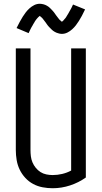

<svg xmlns="http://www.w3.org/2000/svg" viewBox="-20 -992 540 1020"><path d="M260 8Q233 8 206.5 3Q180 -2 156.5 -14.5Q133 -27 114.5 -47Q96 -67 84.5 -91Q73 -115 68.5 -141.5Q64 -168 64 -195V-735H142V-195Q142 -178 144 -161.5Q146 -145 152.5 -129.5Q159 -114 170 -100.5Q181 -87 195 -78Q209 -69 226 -65.5Q243 -62 260 -62Q285 -62 310.5 -68Q336 -74 358 -86V-735H436V-49Q398 -22 352.5 -7Q307 8 260 8ZM308 -812Q303 -812 298 -813Q293 -814 288.5 -815.5Q284 -817 279.5 -818.5Q275 -820 270.5 -823Q266 -826 262 -828.5Q258 -831 255 -834.5Q252 -838 248 -841.5Q244 -845 240.5 -849Q237 -853 234 -856.5Q231 -860 228.5 -864Q226 -868 223 -872Q220 -876 216.5 -880.5Q213 -885 210 -889Q207 -893 204 -896.5Q201 -900 196 -903.5Q191 -907 191 -909H193Q193 -908 189.5 -906Q186 -904 183.5 -901Q181 -898 178.5 -895.5Q176 -893 174.5 -891Q173 -889 171.5 -887Q170 -885 168.5 -883Q167 -881 165.5 -878.5Q164 -876 162.5 -873Q161 -870 159 -867.5Q157 -865 155.5 -861.5Q154 -858 152 -855Q150 -852 148 -848.5Q146 -845 144 -841Q142 -837 140 -833Q138 -829 136 -824.5Q134 -820 132 -816L68 -843Q77 -861 85 -876Q93 -891 101 -903.5Q109 -916 117 -926.5Q125 -937 136.5 -947.5Q148 -958 162 -965Q176 -972 192 -972Q197 -972 202 -971Q207 -970 211.5 -969Q216 -968 220.5 -966Q225 -964 229.5 -961.5Q234 -959 238 -956Q242 -953 245 -950Q248 -947 252 -943Q256 -939 259.5 -935Q263 -931 266 -927.5Q269 -924 271.5 -920Q274 -916 277 -912Q280 -908 283.5 -903.5Q287 -899 290 -895Q293 -891 296 -887.5Q299 -884 304 -880.5Q309 -877 309 -876H307L311 -878Q314 -880 316.5 -883Q319 -886 321.5 -889Q324 -892 325.5 -893.5Q327 -895 328.5 -897Q330 -899 331.5 -901.5Q333 -904 334.5 -906.5Q336 -909 337.5 -911.5Q339 -914 341 -917Q343 -920 344.5 -923Q346 -926 348 -929.5Q350 -933 352 -936.5Q354 -940 356 -943.5Q358 -947 360 -951Q362 -955 364 -959.5Q366 -964 368 -968L432 -942Q423 -923 415 -908Q407 -893 399 -880.5Q391 -868 383 -857.5Q375 -847 363.5 -836.5Q352 -826 338 -819Q324 -812 308 -812Z"/></svg>

Font: Moesevka
Style: Regular
Weight: 400
Monospace: yes
Designer: Belleve Invis
Foundry: Belleve Invis
Version: Version 32.5.0; ttfautohint (v1.8.4)